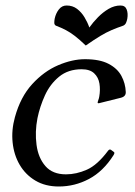

<svg xmlns="http://www.w3.org/2000/svg" viewBox="-20 -667 492 698"><path d="M193.8 11Q144.5 11 108.5 -10.5Q72.5 -32 51.5 -68Q30.5 -104 25.9 -149Q21.2 -194 34.2 -241Q54.5 -314.8 97.1 -361.2Q139.8 -407.8 191.2 -429.8Q242.8 -451.8 289 -451.8Q342.5 -451.8 374.6 -435Q406.8 -418.2 421.4 -391Q436 -363.8 437.2 -332.8Q438.2 -316.2 419 -311.5L341.5 -292.2Q338.8 -291.2 336.4 -291.9Q334 -292.5 335.2 -294.8Q335.2 -297.2 337.5 -303.4Q339.8 -309.5 340.8 -315.5Q345.2 -340.5 341.5 -363.2Q337.8 -386 322.2 -400.6Q306.8 -415.2 276.8 -415.2Q227.8 -415.2 194.9 -388.2Q162 -361.2 143.4 -320.4Q124.8 -279.5 116.2 -237.5Q106.5 -187.8 112.8 -140.5Q119 -93.2 145.1 -63.2Q171.2 -33.2 219.8 -33.2Q257.8 -33.2 296 -50.2Q334.2 -67.2 372.8 -119Q378 -125.8 383.5 -122.2L394 -114.5Q398.2 -111.8 392.8 -103Q355.2 -43.8 303.5 -16.4Q251.8 11 193.8 11ZM304.8 -567Q318.2 -586 336.1 -604.2Q354 -622.5 375 -634.8Q396 -647 418.2 -647Q435 -647 440.5 -632.6Q446 -618.2 442.8 -599.2Q441.2 -590.5 438.1 -583.8Q435 -577 428.2 -573.8Q404.8 -565.8 385.5 -557.5Q366.2 -549.2 345 -536.5Q323.8 -523.8 291.8 -501.5Q268.5 -523.8 251.9 -536.5Q235.2 -549.2 219.6 -557.5Q204 -565.8 183 -573.8Q177.5 -577 177.4 -583.8Q177.2 -590.5 178.8 -599.2Q182.8 -618.2 193.9 -632.6Q205 -647 222 -647Q244 -647 260.1 -634.8Q276.2 -622.5 287.2 -604.2Q298.2 -586 304.8 -567Z"/></svg>

Font: Young Serif Light
Style: Italic
Weight: 300
Italic angle: -10.979°
Designer: Bastien Sozeau
Foundry: NBR — Bastien Sozeau
Version: Version 5.001